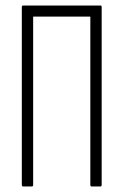

<svg xmlns="http://www.w3.org/2000/svg" viewBox="-20 -675 447 695"><path d="M64 0Q59 0 59 -6V-649Q59 -655 63 -655H344Q348 -655 348 -649V-6Q348 0 343 0H312Q307 0 307 -6V-615H100V-6Q100 0 95 0Z"/></svg>

Font: Sofia Sans Extra Condensed Light
Style: Regular
Weight: 300
Designer: Botio Nikoltchev, Ani Petrova
Foundry: lettersoup
Version: Version 4.101